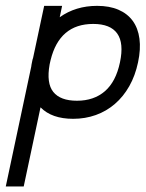

<svg xmlns="http://www.w3.org/2000/svg" viewBox="-44 -414 507 669"><path d="M172.4 -393.6 164.1 -354Q219.7 -393.6 294.4 -393.6Q337.4 -393.6 368.7 -380.1Q399.9 -366.7 418.5 -341.3Q437 -315.9 441.9 -279.3Q446.8 -242.7 437 -196.8Q427.2 -150.4 406.5 -113.8Q385.7 -77.1 356.2 -51.8Q326.7 -26.4 289.8 -13.2Q252.9 0 210.9 0Q136.2 0 97.2 -40L38.6 235.8H-23.9L64.9 -182.1Q64.9 -184.6 65.7 -188.2Q66.4 -191.9 67.4 -196.8Q68.4 -202.1 69.3 -206.1Q70.3 -210 71.3 -212.4L109.9 -393.6ZM132.3 -204.6 128.9 -189.5Q117.2 -124 141.8 -93.5Q166.5 -63 224.1 -63Q283.2 -63 321.5 -96.2Q359.9 -129.4 374 -196.8Q388.2 -263.7 364.5 -297.1Q340.8 -330.6 280.8 -330.6Q163.1 -330.6 132.3 -204.6Z"/></svg>

Font: Fibel Nord
Style: Italic
Weight: 400
Designer: Peter Wiegel
Foundry: Peter Wioegel
Version: Version 000.000